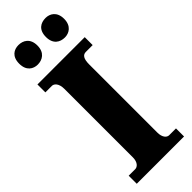

<svg xmlns="http://www.w3.org/2000/svg" viewBox="-300 -950 976 976"><g transform="rotate(-45 188.0 -462.0)"><path d="M287 -784C317 -784 351 -803 351 -854C351 -906 317 -924 287 -924C252 -924 220 -906 220 -854C220 -803 252 -784 287 -784ZM92 -784C125 -784 159 -803 159 -854C159 -906 125 -924 92 -924C60 -924 28 -906 28 -854C28 -803 60 -784 92 -784ZM19 0H359V-58H310C293 -58 277 -76 277 -110V-600C277 -641 289 -657 310 -657H359V-714H19V-657H66C81 -657 100 -641 100 -601V-109C100 -73 81 -58 66 -58H19Z"/></g></svg>

Font: Noto Serif Khmer Condensed Black
Style: Regular
Weight: 900
Width: 3
Designer: Danh Hong and the Monotype Design Team
Foundry: Monotype Imaging Inc.
Version: Version 2.004